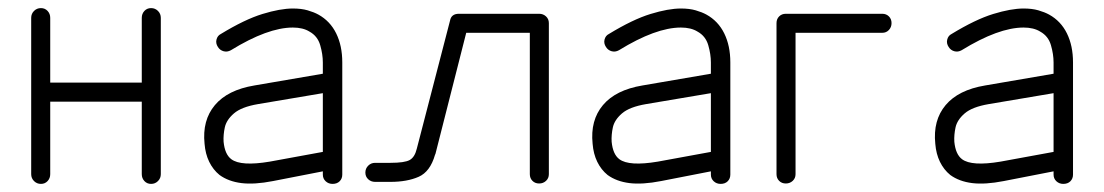

<svg xmlns="http://www.w3.org/2000/svg" viewBox="-20 -440 2726 474"><path d="M81 14Q71 14 64 7Q57 0 57 -10V-396Q57 -406 64 -413Q71 -420 81 -420Q91 -420 97.5 -413Q104 -406 104 -396V-236H330V-396Q330 -406 336.5 -413Q343 -420 353 -420Q363 -420 370 -413Q377 -406 377 -396V-10Q377 0 370 7Q363 14 353 14Q343 14 336.5 7Q330 0 330 -10V-189H104V-10Q104 0 97.5 7Q91 14 81 14Z M801 14Q791 14 784 7.5Q777 1 777 -9V-17L654 7Q608 16 576 12Q544 8 522 -8Q506 -21 496.5 -40.5Q487 -60 485 -85Q479 -143 510.5 -180.5Q542 -218 608 -229L777 -258V-286Q777 -306 770.5 -328.5Q764 -351 744 -362Q728 -372 703 -372Q641 -372 550 -316Q541 -311 532 -313.5Q523 -316 518 -324Q512 -333 514.5 -342.5Q517 -352 525 -356Q584 -392 628 -405.5Q672 -419 703 -419Q724 -419 739.5 -414.5Q755 -410 766 -404Q795 -388 810 -357.5Q825 -327 825 -286V-9Q825 1 818.5 7.5Q812 14 801 14ZM646 -41 777 -65V-210L617 -183Q576 -176 557.5 -160Q539 -144 535 -125.5Q531 -107 532 -90Q535 -59 551 -47Q575 -29 646 -41Z M1311 13Q1301 13 1294.5 6.5Q1288 0 1288 -10V-359H1131L1055 -60L1054 -58Q1042 -16 1013.5 -3.5Q985 9 944 9H906Q896 9 889 2.5Q882 -4 882 -14Q882 -24 889 -31Q896 -38 906 -38H944Q979 -38 991.5 -45Q1004 -52 1009 -73L1091 -389Q1094 -406 1113 -406H1311Q1321 -406 1328 -399.5Q1335 -393 1335 -383V-10Q1335 0 1328 6.5Q1321 13 1311 13Z M1759 14Q1749 14 1742 7.5Q1735 1 1735 -9V-17L1612 7Q1566 16 1534 12Q1502 8 1480 -8Q1464 -21 1454.5 -40.5Q1445 -60 1443 -85Q1437 -143 1468.5 -180.5Q1500 -218 1566 -229L1735 -258V-286Q1735 -306 1728.5 -328.5Q1722 -351 1702 -362Q1686 -372 1661 -372Q1599 -372 1508 -316Q1499 -311 1490 -313.5Q1481 -316 1476 -324Q1470 -333 1472.5 -342.5Q1475 -352 1483 -356Q1542 -392 1586 -405.5Q1630 -419 1661 -419Q1682 -419 1697.5 -414.5Q1713 -410 1724 -404Q1753 -388 1768 -357.5Q1783 -327 1783 -286V-9Q1783 1 1776.5 7.5Q1770 14 1759 14ZM1604 -41 1735 -65V-210L1575 -183Q1534 -176 1515.5 -160Q1497 -144 1493 -125.5Q1489 -107 1490 -90Q1493 -59 1509 -47Q1533 -29 1604 -41Z M1920 13Q1910 13 1903.5 6.5Q1897 0 1897 -10V-383Q1897 -393 1903.5 -399.5Q1910 -406 1920 -406H2158Q2168 -406 2174.5 -399.5Q2181 -393 2181 -383Q2181 -373 2174.5 -366Q2168 -359 2158 -359H1944V-10Q1944 0 1937 6.5Q1930 13 1920 13Z M2605 14Q2595 14 2588 7.5Q2581 1 2581 -9V-17L2458 7Q2412 16 2380 12Q2348 8 2326 -8Q2310 -21 2300.5 -40.5Q2291 -60 2289 -85Q2283 -143 2314.5 -180.5Q2346 -218 2412 -229L2581 -258V-286Q2581 -306 2574.5 -328.5Q2568 -351 2548 -362Q2532 -372 2507 -372Q2445 -372 2354 -316Q2345 -311 2336 -313.5Q2327 -316 2322 -324Q2316 -333 2318.5 -342.5Q2321 -352 2329 -356Q2388 -392 2432 -405.5Q2476 -419 2507 -419Q2528 -419 2543.5 -414.5Q2559 -410 2570 -404Q2599 -388 2614 -357.5Q2629 -327 2629 -286V-9Q2629 1 2622.5 7.5Q2616 14 2605 14ZM2450 -41 2581 -65V-210L2421 -183Q2380 -176 2361.5 -160Q2343 -144 2339 -125.5Q2335 -107 2336 -90Q2339 -59 2355 -47Q2379 -29 2450 -41Z"/></svg>

Font: Kurewa Gothic CJK TC Regular
Style: Regular
Weight: 400
Designer: Max Yao
Foundry: Max-Everyday
Version: Version 1.071; ttfautohint (v1.8.3)